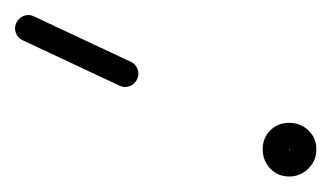

<svg xmlns="http://www.w3.org/2000/svg" viewBox="-142 -220 439 254"><g transform="rotate(90 77.0 -93.5)"><path d="M55 -56Q62 -53 64.5 -46Q67 -39 64 -33Q49 -1 34 31Q19 63 4 95Q1 102 -6 104.5Q-13 107 -19 104Q-26 101 -28.5 94Q-31 87 -28 81Q-13 49 2 17Q17 -15 32 -47Q35 -54 42 -56.5Q49 -59 55 -56ZM148 -258Q148 -258 148 -257Q148 -257 148 -257Q149 -257 149 -257Q149 -258 148 -258ZM148 -293Q163 -293 173.5 -282.5Q184 -272 184 -257Q184 -242 173.5 -232Q163 -222 148 -222Q133 -222 123 -232Q113 -242 113 -257Q113 -272 123 -282.5Q133 -293 148 -293Z"/></g></svg>

Font: FRB American Cursive Guidelines Arrows
Style: Italic
Weight: 400
Italic angle: -25°
Version: Version 2.0;Modular Font Editor K font №1